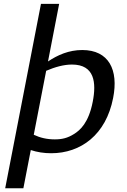

<svg xmlns="http://www.w3.org/2000/svg" viewBox="-20 -785 660 998"><path d="M287.5 -765H193L7 193.5H101.5L140 -5C173 6 209 11.5 246 11.5C400 11.5 531 -84.5 568 -275.5C597 -421.5 546 -525 407.5 -525C338 -525 279.5 -499 229.5 -465.5ZM155.5 -84.5 220 -417C265.5 -436.5 311.5 -449.5 354 -449.5C472 -449.5 481.5 -355 462 -256C441 -147.5 397 -108 364 -88C331.5 -67.5 302.5 -60.5 265 -60.5C225 -60.5 189.5 -68.5 155.5 -84.5Z"/></svg>

Font: Monaspace Argon
Style: Italic
Weight: 400
Italic angle: -11°
Designer: Riley Cran & the Lettermatic Team
Foundry: Lettermatic
Version: Version 1.101 (Monaspace Argon)